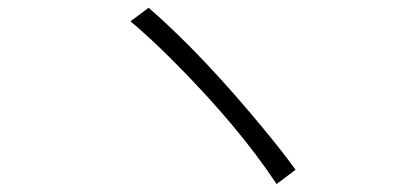

<svg xmlns="http://www.w3.org/2000/svg" viewBox="-20 -585 1040 485"><path d="M355.5 -565.4Q491.2 -447.3 646.5 -258.8Q693.4 -202.1 726.6 -156.2L678.7 -120.1Q581.1 -267.6 416 -432.6Q359.4 -489.3 309.6 -531.2Z"/></svg>

Font: Taipei Sans TC Beta Light
Style: Regular
Weight: 300
Designer: JT Foundry
Foundry: JT Foundry
Version: Version 1.000